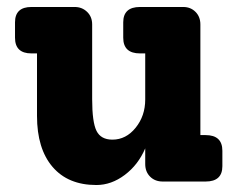

<svg xmlns="http://www.w3.org/2000/svg" viewBox="-20 -520 682 550"><path d="M569 -133Q617 -133 617 -88V-44Q617 0 569 0H446Q424 0 410 -14Q396 -28 396 -50V-95Q376 -48 337.5 -19Q299 10 256 10Q175 10 130.5 -42Q86 -94 86 -188V-367H70Q23 -367 23 -412V-456Q23 -500 70 -500H194Q215 -500 229.5 -486Q244 -472 244 -450V-236Q244 -170 256.5 -145Q269 -120 302 -120Q341 -120 368.5 -154Q396 -188 396 -235V-367H381Q333 -367 333 -412V-456Q333 -500 381 -500H505Q526 -500 540 -486Q554 -472 554 -450V-133Z"/></svg>

Font: Solway ExtraBold
Style: Regular
Weight: 800
Designer: Mariya V. Pigoulevskaya
Foundry: The Northern Block Ltd.
Version: Version 1.000;hotconv 1.0.109;makeotfexe 2.5.65596